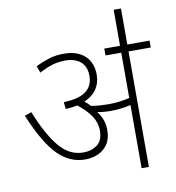

<svg xmlns="http://www.w3.org/2000/svg" viewBox="-88 -883 879 961"><g transform="rotate(-10 352.0 -402.5)"><path d="M418 -219Q418 -174 399 -146Q380 -118 349.5 -105Q319 -92 284 -92Q206 -92 145 -153.5Q84 -215 24 -360L59 -372Q107 -252 159 -190Q211 -128 280 -128Q322 -128 351.5 -149.5Q381 -171 381 -222Q381 -264 356 -299.5Q331 -335 291 -365Q263 -359 231 -358L228 -393Q306 -396 341.5 -423Q377 -450 377 -500Q377 -548 348.5 -572.5Q320 -597 271 -597Q235 -597 204 -587.5Q173 -578 138 -559L125 -594Q161 -611 194.5 -621.5Q228 -632 270 -632Q338 -632 376 -596.5Q414 -561 414 -500Q414 -459 393 -427.5Q372 -396 330 -378Q345 -366 359 -351Q382 -347 405 -345.5Q428 -344 448 -344Q473 -344 499.5 -347Q526 -350 554 -357V-587H474V-622H704V-587H591V0H554V-321Q529 -315 504 -312Q479 -309 454 -309Q416 -309 384 -315Q400 -295 409 -271Q418 -247 418 -219ZM554 -615V-805H591V-615Z"/></g></svg>

Font: Noto Sans ExtraLight
Style: Regular
Weight: 200
Designer: Monotype Design Team
Foundry: Monotype Imaging Inc.
Version: Version 2.007